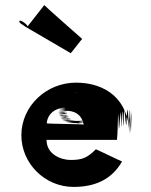

<svg xmlns="http://www.w3.org/2000/svg" viewBox="-20 -791 593 755"><path d="M154 -771C154 -771 88 -686 88 -687C89 -694 61 -714 57 -709C51 -701 74 -692 78 -687L258 -582C259 -581 302 -638 303 -638C303 -638 153 -770 154 -771ZM440 -241C441 -248 441 -259 442 -269C443 -409 443 -271 444 -278C444 -415 445 -275 446 -282C447 -418 448 -280 451 -288C454 -426 456 -287 458 -293C461 -429 463 -290 466 -297C468 -433 472 -294 477 -300C482 -436 485 -296 486 -301C488 -436 489 -295 490 -299C491 -433 492 -291 494 -293C496 -425 497 -283 497 -287C497 -287 497 -278 497 -281C497 -414 496 -272 496 -276C495 -410 494 -268 492 -270C490 -402 488 -260 488 -264C488 -399 396 -466 279 -466C162 -466 65 -374 64 -261C63 -149 156 -56 269 -56C351 -56 418 -83 460 -156C458 -156 359 -204 357 -204C322 -169 302 -162 257 -162C223 -162 163 -182 163 -241ZM164 -306C166 -341 195 -368 241 -368H250C291 -368 208 -368 257 -368C298 -368 216 -368 264 -368C305 -368 223 -368 273 -368C316 -368 235 -369 283 -370C324 -371 241 -371 288 -372C329 -373 245 -375 292 -376C332 -377 249 -380 297 -383C338 -386 254 -387 301 -389C341 -391 257 -394 303 -397C343 -400 258 -403 303 -406C341 -409 256 -412 299 -416C336 -420 249 -421 293 -423C330 -425 243 -426 286 -427C286 -427 234 -428 273 -427C306 -426 216 -425 259 -423C295 -422 208 -420 251 -419C287 -418 199 -415 242 -412C278 -409 190 -406 235 -404C273 -402 188 -401 233 -399C271 -397 186 -393 231 -388C269 -383 183 -377 229 -377C268 -377 183 -376 229 -376C268 -376 180 -375 226 -375C264 -375 178 -374 223 -373C261 -372 177 -371 223 -370C262 -369 178 -368 225 -367C265 -366 181 -366 228 -366C267 -366 181 -365 227 -365C266 -364 181 -363 227 -362C266 -361 180 -360 226 -359C265 -358 179 -358 225 -358C264 -356 179 -355 225 -353C264 -351 178 -350 224 -348C263 -346 179 -344 226 -341C266 -338 181 -336 228 -334C268 -333 185 -331 231 -330C271 -329 187 -327 234 -325C274 -323 191 -323 238 -321C278 -319 194 -317 241 -316C282 -314 200 -313 249 -312C291 -311 208 -309 255 -309C296 -308 213 -308 261 -308C303 -308 220 -307 267 -307H270C310 -307 227 -307 275 -307C316 -307 234 -307 281 -307C321 -307 238 -307 285 -307C326 -307 243 -306 290 -306C331 -306 248 -307 295 -307C335 -307 252 -308 299 -308C338 -308 255 -308 301 -308C341 -308 256 -309 303 -310C343 -311 258 -312 304 -313C343 -314 258 -315 303 -316C341 -317 254 -317 299 -317C338 -317 251 -316 297 -316C335 -316 249 -316 293 -316C331 -316 245 -315 290 -315C328 -315 242 -315 286 -315C323 -315 237 -316 281 -316C319 -316 233 -316 276 -316C276 -316 225 -316 270 -316H267C305 -316 219 -317 262 -317C299 -317 212 -318 257 -318C295 -318 208 -319 252 -320C289 -321 203 -322 248 -323C286 -324 200 -325 245 -326C283 -327 197 -329 241 -331C279 -333 193 -334 238 -335C276 -336 191 -337 236 -338C274 -339 189 -340 234 -343C272 -346 187 -348 233 -349C272 -350 187 -351 233 -352C272 -353 188 -353 234 -355C274 -358 302 -339 309 -301C310 -303 164 -304 164 -306Z"/></svg>

Font: Hussar Wojna
Style: 3
Weight: 400
Designer: Robert Jablonski
Foundry: Cannot Into Space Fonts
Version: Version 1.01